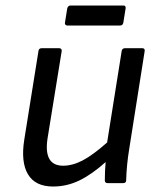

<svg xmlns="http://www.w3.org/2000/svg" viewBox="-20 -662 571 694"><path d="M223.1 -569.8Q218.8 -569.8 216.3 -572.8Q213.9 -575.7 214.8 -580.1L223.1 -631.8Q224.1 -636.2 227.3 -639.2Q230.5 -642.1 234.9 -642.1H425.8Q435.5 -642.1 434.1 -631.8L425.8 -580.1Q423.8 -569.8 414.1 -569.8ZM171.9 12.2Q107.4 12.2 81.1 -32Q54.7 -76.2 67.9 -158.2L119.1 -478Q120.6 -487.8 130.9 -487.8H193.8Q198.2 -487.8 200.9 -485.1Q203.6 -482.4 203.1 -478L151.9 -162.1Q136.7 -63 208 -63Q242.2 -63 279.1 -82.3Q315.9 -101.6 367.2 -147L419.9 -478Q420.4 -482.4 423.8 -485.1Q427.2 -487.8 431.2 -487.8H494.1Q504.4 -487.8 502.9 -477.1L446.8 -122.1Q437.5 -64.9 436 -9.8Q436 0 423.8 0H370.1Q358.9 0 358.9 -9.8Q358.9 -42 361.8 -76.2Q311.5 -31.2 266.4 -9.5Q221.2 12.2 171.9 12.2Z"/></svg>

Font: Sofia Sans
Style: Italic
Weight: 400
Italic angle: -9°
Designer: Botio Nikoltchev, Ani Petrova
Foundry: lettersoup
Version: Version 4.100